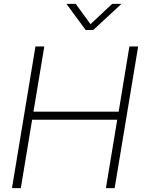

<svg xmlns="http://www.w3.org/2000/svg" viewBox="-20 -966 737 986"><path d="M41.5 0 162.1 -727.5H207.5L151.9 -392.6H589.4L644.5 -727.5H689.5L568.8 0H523.9L582 -351.1H145L86.9 0ZM368.7 -946.3 444.8 -841.8 556.2 -946.3H603V-945.3L459 -812H419.9L321.8 -945.3V-946.3Z"/></svg>

Font: Inter 28pt ExtraLight
Style: Italic
Weight: 250
Italic angle: -9.3988°
Designer: Rasmus Andersson
Foundry: rsms
Version: Version 4.001;git-66647c0bb